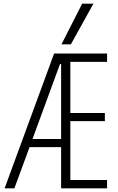

<svg xmlns="http://www.w3.org/2000/svg" viewBox="-20 -1020 640 1040"><path d="M5 0 273 -730H560V-685H361V-408H548V-364H361V-45H560V0H311V-223H140L58 0ZM156 -267H311V-673H305ZM364 -780H313L425 -1000H486Z"/></svg>

Font: M PLUS Code Latin 60 Light
Style: Regular
Weight: 300
Width: 7
Monospace: yes
Designer: Coji Morishita
Foundry: UNDERFOREST DESIGN
Version: Version 1.005; ttfautohint (v1.8.3)